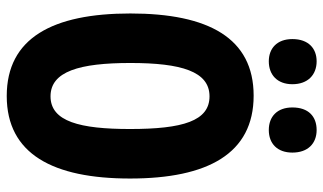

<svg xmlns="http://www.w3.org/2000/svg" viewBox="-215 -737 960 570"><g transform="rotate(90 265.0 -452.0)"><path d="M366 -770C406 -770 433 -795 433 -840C433 -886 406 -912 366 -912C326 -912 299 -888 299 -840C299 -795 326 -770 366 -770ZM162 -770C202 -770 230 -795 230 -840C230 -886 202 -912 162 -912C124 -912 96 -888 96 -840C96 -794 124 -770 162 -770ZM265 8C437 8 510 -129 510 -358C510 -589 436 -725 264 -725C93 -725 20 -591 20 -359C20 -128 93 8 265 8ZM266 -122C192 -122 167 -208 167 -359C167 -510 192 -594 266 -594C339 -594 363 -515 363 -358C363 -210 341 -122 266 -122Z"/></g></svg>

Font: Noto Sans Mono Condensed ExtraBold
Style: Regular
Weight: 800
Width: 3
Designer: Monotype Design Team
Foundry: Monotype Imaging Inc.
Version: Version 2.014